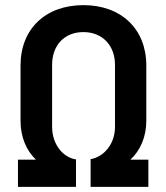

<svg xmlns="http://www.w3.org/2000/svg" viewBox="-20 -728 648 748"><path d="M50 0H276V-107C227 -114 183 -164 183 -234V-475C183 -552 231 -603 305 -603C378 -603 428 -552 428 -475V-234C428 -164 382 -116 333 -108V0H558V-106H488C526 -141 550 -194 550 -257V-473C550 -615 452 -708 305 -708C157 -708 60 -615 60 -473V-257C60 -194 83 -141 120 -106H50Z"/></svg>

Font: Vanilla Cream
Style: Bold
Weight: 700
Designer: Jeremy Tribby, Jinavaṁso
Foundry: Tribby Type
Version: Version 1.422;Glyphs 3.1.2 (3151)